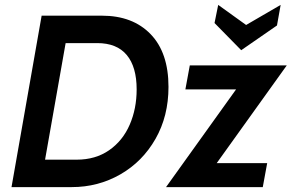

<svg xmlns="http://www.w3.org/2000/svg" viewBox="-20 -764 1191 784"><path d="M150 -700H396Q522 -700 595 -624.5Q668 -549 668 -409Q668 -290 615 -197Q562 -104 471.5 -52Q381 0 273 0H27ZM293 -112Q370 -112 425.5 -150.5Q481 -189 509.5 -254.5Q538 -320 538 -399Q538 -491 497.5 -539.5Q457 -588 377 -588H248L164 -112ZM944 -399H737L755 -497H1151L865 -98H1071L1053 0H658ZM856 -670 871 -744 985 -662 1126 -744 1111 -660 965 -559Z"/></svg>

Font: Cabin SemiBold
Style: Italic
Weight: 600
Italic angle: -7°
Designer: Pablo Impallari
Foundry: Pablo Impallari. http://www.impallari.com Igino Marini. http://www.ikern.com
Version: Version 2.200